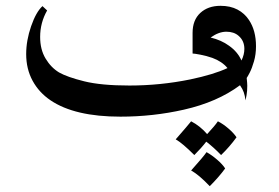

<svg xmlns="http://www.w3.org/2000/svg" viewBox="-20 -377 960 660"><path d="M828 -109Q830 -91 830 -82Q830 -64 827.5 -50Q825 -36 824 -32Q822 -48 818 -59.5Q814 -71 805 -84Q727 -26 612 0Q506 24 394 24Q237 24 154 -32Q114 -59 92 -99.5Q70 -140 70 -191Q70 -238 87 -287Q104 -336 126 -356L142 -341Q118 -299 118 -250Q118 -207 136.5 -176Q155 -145 183 -128Q211 -112 269.5 -97.5Q328 -83 425 -83Q531 -83 634 -104Q715 -121 762 -143Q743 -166 710 -178Q690 -185 669 -189Q648 -193 642 -193V-264Q642 -308 668.5 -332.5Q695 -357 738 -357Q772 -357 796.5 -344Q821 -331 836 -308Q860 -272 860 -218Q860 -190 853 -166Q846 -142 838.5 -127.5Q831 -113 828 -109ZM704 -248Q741 -239 767 -220Q797 -199 810 -169Q820 -189 820 -209Q820 -237 800 -254Q784 -268 758 -268Q732 -268 704 -248ZM637 40Q668 56 692 84Q719 55 729 40Q747 49 765.5 65Q784 81 793 95Q769 128 740 156Q714 129 689 110Q672 132 648 156Q607 115 584 102Q626 54 637 40ZM690 146Q708 156 726.5 172Q745 188 754 202Q733 231 701 263Q664 224 637 209Q680 161 690 146Z"/></svg>

Font: Katibeh
Style: Regular
Weight: 400
Designer: Arabic design by Kourosh Beigpour, Latin design by Eduardo Tunni, engineering by Lasse Fister
Version: Version 1.0010g